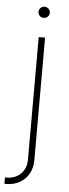

<svg xmlns="http://www.w3.org/2000/svg" viewBox="-81 -711 338 939"><g transform="rotate(5 88.5 -241.0)"><path d="M114.3 -530.3V71.3Q114.3 109.4 97.7 138.4Q81.1 167.5 52.2 183.3Q23.4 199.2 -11.7 199.2H-21.5V168H-12.7Q13.7 168 35.6 156.2Q57.6 144.5 70.3 122.6Q83 100.6 83 71.3V-530.3ZM71.3 -653.3Q71.3 -664.6 79.6 -672.6Q87.9 -680.7 98.6 -680.7Q110.4 -680.7 118.7 -672.6Q127 -664.6 127 -653.3Q127 -641.6 118.7 -633.8Q110.4 -626 98.6 -626Q87.4 -626 79.3 -633.8Q71.3 -641.6 71.3 -653.3Z"/></g></svg>

Font: Pretendard JP Thin
Style: Regular
Weight: 100
Designer: Base glyphs from Inter by Rasmus Andersson; Hangeul glyphs from Noto Sans CJK(Source Han Sans) by Jang Soo-young and Kan
Foundry: Kil Hyung-jin
Version: Version 1.309